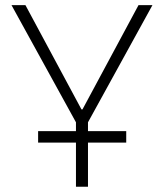

<svg xmlns="http://www.w3.org/2000/svg" viewBox="-20 -713 626 733"><path d="M125.5 -168.5H270V0H315.9V-168.5H461.9V-212.4H315.9V-246.1L562 -693.4H508.8L294.9 -295.4H291L77.1 -693.4H23.9L270 -246.1V-212.4H125.5Z"/></svg>

Font: Cascadia Mono PL ExtraLight
Style: Regular
Weight: 200
Monospace: yes
Designer: Aaron Bell
Foundry: Saja Typeworks
Version: Version 2404.023